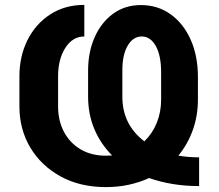

<svg xmlns="http://www.w3.org/2000/svg" viewBox="-20 -758 897 788"><path d="M797.2 -112.2V5.7Q740.1 5.7 688.6 -2.8Q637.1 -11.4 592 -27.3Q553.3 -9.6 508.7 0.2Q464.1 9.9 414.8 9.9Q308.6 9.9 228.7 -33.9Q148.8 -77.8 104.2 -152.7Q59.7 -227.6 59.7 -321V-444.6Q59.7 -527.3 93 -593.8Q126.4 -660.2 186.4 -699Q246.4 -737.9 326 -737.9V-608.3Q278.1 -608.3 248.2 -561.6Q218.4 -514.9 218.4 -445.3V-321Q218.4 -262.8 242.5 -217Q266.7 -171.2 310.7 -145.1Q354.8 -119 414.8 -119Q427.9 -119 440.3 -120Q393.1 -166.9 367.4 -228Q341.6 -289.1 341.6 -360.8V-468.8Q341.6 -544.7 368.6 -605.5Q395.6 -666.2 444.2 -701.7Q492.9 -737.2 558.2 -737.2Q627.5 -737.2 680.2 -699.4Q733 -661.6 762.6 -595Q792.3 -528.4 792.3 -441.8V-349.4Q792.3 -283 771.3 -224.4Q750.4 -165.8 712 -119.3Q752.5 -112.2 797.2 -112.2ZM572.4 -177.9Q605.1 -209.2 623.2 -253.4Q641.3 -297.6 641.3 -349.4V-460.9Q641.3 -530.5 619.3 -569.4Q597.3 -608.3 561.8 -608.3Q526.3 -608.3 504.3 -571Q482.2 -533.7 482.2 -470.2V-360.1Q482.2 -247.2 572.4 -177.9Z"/></svg>

Font: Inter Zeller
Style: Bold
Weight: 700
Designer: Rasmus Andersson; Joe Bland
Foundry: zeller
Version: Version 3.015;git-dec3a8cb1